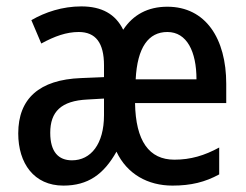

<svg xmlns="http://www.w3.org/2000/svg" viewBox="-20 -636 769 600"><path d="M503 -615C442 -615 396 -590 365 -543C341 -592 298 -616 234 -616C175 -616 121 -598 78 -573L109 -500C151 -523 188 -536 226 -536C279 -536 305 -502 305 -432V-395L233 -392C103 -387 37 -328 37 -219C37 -126 86 -56 178 -56C255 -56 304 -91 344 -162C377 -92 442 -56 519 -56C577 -56 621 -67 665 -91V-175C619 -150 576 -137 525 -137C446 -137 404 -195 402 -314H687V-374C687 -515 623 -615 503 -615ZM503 -536C564 -536 594 -475 594 -388H404C409 -488 444 -536 503 -536ZM253 -325 305 -328V-276C305 -186 264 -135 205 -135C163 -135 137 -161 137 -221C137 -287 171 -321 253 -325Z"/></svg>

Font: Noto Sans Malayalam UI Condensed Medium
Style: Regular
Weight: 500
Width: 3
Designer: Jelle Bosma - Monotype Design Team
Foundry: Monotype Imaging Inc.
Version: Version 2.104